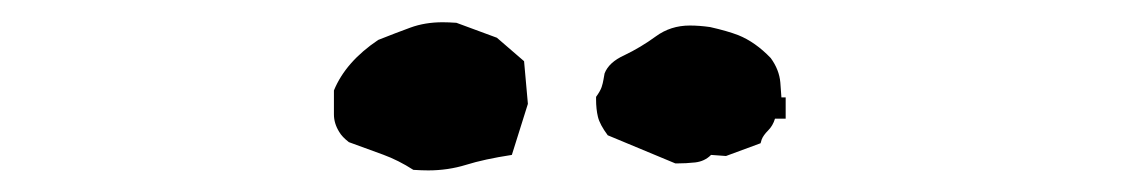

<svg xmlns="http://www.w3.org/2000/svg" viewBox="-20 -810 1040 176"><path d="M286.1 -705.1V-727.1Q296.9 -753.4 326.7 -773.4Q342.8 -779.8 356.2 -784.7Q369.6 -789.6 385.7 -789.6Q391.1 -789.6 398.4 -789.1L435.5 -775.4L460.4 -753.9L463.9 -714.8L449.2 -668Q423.8 -664.1 407.2 -658.9Q390.6 -653.8 372.6 -653.8Q366.7 -653.8 358.9 -654.3Q345.2 -663.1 331.3 -668.2Q317.4 -673.3 299.8 -679.7Q293.5 -684.6 291 -689Q286.1 -696.8 286.1 -705.1ZM526.4 -718.8V-721.2Q530.3 -726.6 531.5 -730.2Q532.7 -733.9 533.2 -737.1Q533.7 -740.2 534.2 -742.7Q538.1 -752.9 552.2 -759.3Q567.4 -766.6 581.1 -776.6Q594.7 -786.6 612.3 -786.6Q621.1 -786.6 630.9 -785.2Q646.5 -781.7 656.7 -777.8Q672.4 -771.5 686.5 -756.8Q694.3 -746.1 695.3 -734.4Q695.8 -727.5 696.3 -720.7H700.2V-701.2H690.4Q688.5 -694.8 684.1 -690.4Q679.7 -686 678.2 -682.1L677.2 -678.7L645.5 -667L631.8 -668Q626 -662.1 617.2 -661.1Q608.9 -660.2 600.6 -660.2H599.1L537.1 -686Q529.8 -695.8 528.1 -702.9Q526.4 -710 526.4 -718.8Z"/></svg>

Font: Bakudai
Style: Bold
Weight: 700
Version: Version 1.48